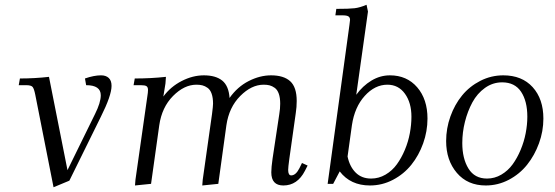

<svg xmlns="http://www.w3.org/2000/svg" viewBox="-20 -766 2311 800"><path d="M58.1 -411.1 63 -439Q124 -439 184.1 -445.8L261.2 -57.1L376 -291Q399.9 -338.9 399.9 -369.1Q399.9 -411.1 338.9 -411.1L334 -439Q371.6 -452.1 400.9 -452.1Q421.4 -452.1 433.1 -441.2Q444.8 -430.2 444.8 -408.2Q444.8 -368.2 399.9 -278.8L269 -13.2L203.1 14.2L127 -371.1Q122.1 -396 116 -403.6Q109.9 -411.1 88.9 -411.1Z M536.6 -411.1 541.5 -439Q608.4 -439 671.4 -445.8L669.4 -418L660.6 -363.8Q690.9 -404.8 737.1 -428.5Q783.2 -452.1 829.6 -452.1Q878.9 -452.1 906 -430.2Q933.1 -408.2 936.5 -357.9Q969.2 -404.3 1016.1 -428.2Q1063 -452.1 1109.4 -452.1Q1162.1 -452.1 1189.2 -427.5Q1216.3 -402.8 1216.3 -345.2Q1216.3 -320.3 1212.4 -294.9L1185.5 -104Q1180.7 -68.8 1180.7 -58.1Q1180.7 -35.2 1193.4 -35.2Q1212.4 -35.2 1227.5 -64.9L1238.3 -86.9L1261.7 -76.2L1250.5 -54.2Q1219.2 6.8 1160.6 6.8Q1110.4 6.8 1110.4 -47.9Q1110.4 -68.4 1115.7 -105L1143.6 -290Q1147.5 -313 1147.5 -334Q1147.5 -358.9 1141.6 -375.5Q1135.7 -392.1 1124.8 -399.9Q1113.8 -407.7 1103.3 -410.4Q1092.8 -413.1 1078.6 -413.1Q1027.8 -413.1 981 -366Q934.1 -318.8 923.3 -244.1L889.6 0L822.8 6.8L824.7 -17.1L863.3 -290Q867.7 -324.2 867.7 -334Q867.7 -358.9 861.8 -375.5Q856 -392.1 845 -399.9Q834 -407.7 823.2 -410.4Q812.5 -413.1 798.3 -413.1Q747.6 -413.1 700.9 -366Q654.3 -318.8 643.6 -244.1L609.4 0L542.5 6.8L544.4 -17.1L593.8 -363.8Q596.7 -380.9 596.7 -391.1Q596.7 -402.8 590.3 -407Q584 -411.1 566.4 -411.1Z M1345.2 0 1436 -662.1Q1438.5 -681.6 1438.5 -683.1Q1438.5 -693.4 1431.6 -697.8Q1424.8 -702.1 1407.2 -702.1H1377.4L1381.3 -729Q1435.1 -729 1457.5 -731.7Q1480 -734.4 1507.3 -746.1L1513.2 -717.8L1464.4 -371.1Q1491.2 -408.2 1527.6 -430.2Q1564 -452.1 1604.5 -452.1Q1675.3 -452.1 1718.3 -402.3Q1761.2 -352.5 1761.2 -272Q1761.2 -219.2 1743.2 -168.7Q1725.1 -118.2 1693.8 -79.3Q1662.6 -40.5 1617.4 -16.8Q1572.3 6.8 1521.5 6.8Q1440.4 6.8 1395.5 -51.8L1368.2 0ZM1428.2 -113.8Q1437 -71.8 1461.9 -46.9Q1486.8 -22 1526.4 -22Q1558.1 -22 1586.2 -38.3Q1614.3 -54.7 1633.5 -81.3Q1652.8 -107.9 1667 -141.8Q1681.2 -175.8 1687.7 -211.2Q1694.3 -246.6 1694.3 -279.8Q1694.3 -337.9 1667.2 -375.5Q1640.1 -413.1 1594.2 -413.1Q1542 -413.1 1499.8 -366.5Q1457.5 -319.8 1446.3 -244.1Z M1838.9 -178.2Q1838.9 -231 1856.7 -280.8Q1874.5 -330.6 1905.5 -368.4Q1936.5 -406.2 1981.4 -429.2Q2026.4 -452.1 2077.1 -452.1Q2154.8 -452.1 2199.5 -402.8Q2244.1 -353.5 2244.1 -272Q2244.1 -219.2 2225.8 -168.9Q2207.5 -118.7 2176.3 -79.6Q2145 -40.5 2099.9 -16.8Q2054.7 6.8 2003.9 6.8Q1928.2 6.8 1883.5 -45.7Q1838.9 -98.1 1838.9 -178.2ZM1906.2 -169.9Q1906.2 -105.5 1931.9 -63.7Q1957.5 -22 2009.3 -22Q2041 -22 2068.8 -38.3Q2096.7 -54.7 2116 -81.3Q2135.3 -107.9 2149.4 -141.8Q2163.6 -175.8 2170.4 -211.2Q2177.2 -246.6 2177.2 -279.8Q2177.2 -344.7 2151.1 -383.8Q2125 -422.9 2072.3 -422.9Q2033.2 -422.9 2000.7 -399.7Q1968.3 -376.5 1948.2 -339.4Q1928.2 -302.2 1917.2 -258.3Q1906.2 -214.4 1906.2 -169.9Z"/></svg>

Font: Dihjauti
Style: Italic
Weight: 400
Italic angle: -9°
Designer: T. Christopher White
Version: Version 3.0.0